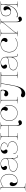

<svg xmlns="http://www.w3.org/2000/svg" viewBox="2552 -3114 802 5946"><g transform="rotate(-90 2953.0 -141.0)"><path d="M55 -520V-512.5H67.5C106 -512.5 120 -506 120 -487.5V205C120 219.5 113.5 232.5 45 232.5H25V240H245V232.5H207.5C139 232.5 132.5 219.5 132.5 205V-436C194.5 -483 260 -512.5 323.5 -512.5C442 -512.5 527.5 -406.5 527.5 -260C527.5 -113.5 440 -7.5 318.5 -7.5C279.5 -7.5 254.5 -47.5 254.5 -107C254.5 -139 283 -157.5 283 -184.5C283 -218.5 261.5 -241.5 229 -241.5C189 -241.5 162.5 -206.5 162.5 -153.5C162.5 -60 224.5 2.5 318.5 2.5C447.5 2.5 540 -108 540 -260C540 -412 449 -522.5 323.5 -522.5C259 -522.5 193.5 -493.5 132.5 -448.5V-521.5L67.5 -520Z M863 -522.5C741 -522.5 660 -478 660 -411.5C660 -358.5 690.5 -323.5 736.5 -323.5C767.5 -323.5 788.5 -342.5 788.5 -370.5C788.5 -401.5 752 -412.5 752 -453C752 -488.5 797 -512.5 864.5 -512.5C953.5 -512.5 1014.5 -448 1015 -360.5V-357.5C1015 -352.5 1014 -347 1012.5 -341.5C994 -281 866.5 -276.5 804.5 -270C702.5 -259.5 610 -226 610 -130C610 -53 692 2.5 805 2.5C895 2.5 969.5 -57 1004 -131C1007 -138 1009.5 -141.5 1011.5 -141.5C1013.5 -141.5 1015 -137 1015 -128V-117C1015 -113 1020.5 -83.5 1023 -68C1029.5 -27.5 1041 2.5 1065.5 2.5H1066L1120.5 -5L1119.5 -15L1066 -10C1052 -10.5 1042.5 -28 1035.5 -70L1027.5 -117.5V-360.5C1027.5 -454.5 959 -522.5 863 -522.5ZM1015 -323V-222.5C1015 -116.5 923.5 -7.5 805 -7.5C699 -7.5 622.5 -59 622.5 -130C622.5 -217.5 704.5 -249.5 805.5 -260C860.5 -265.5 981.5 -267.5 1015 -323Z M1331 -522.5C1233 -522.5 1167.5 -472.5 1167.5 -397C1167.5 -344 1198 -309 1244 -309C1275 -309 1296 -328 1296 -356C1296 -387 1259.5 -398 1259.5 -438.5C1259.5 -483 1288 -512.5 1331 -512.5C1431.5 -512.5 1498.5 -471.5 1498.5 -409.5C1498.5 -366.5 1470.5 -328 1400 -309.5L1374 -305.5C1368.5 -304.5 1365.5 -303 1365.5 -301V-299.5C1365.5 -297.5 1368.5 -296 1374 -295L1400 -291C1485.5 -278.5 1535 -236.5 1535 -155C1535 -66.5 1450.5 -7.5 1323.5 -7.5C1249 -7.5 1211.5 -35.5 1189 -61C1179 -72.5 1172.5 -98 1172.5 -109V-131.5H1162.5V-82C1162.5 -81.5 1162.5 -80.5 1163 -80C1180.5 -52 1220 2.5 1323.5 2.5C1458 2.5 1547.5 -60.5 1547.5 -155C1547.5 -241 1489 -287 1401 -300V-301C1473.5 -319.5 1511 -362 1511 -409.5C1511 -477.5 1439 -522.5 1331 -522.5Z M1595 -520V-512.5H1610C1678.5 -512.5 1685 -501 1685 -486.5V-36C1685 -21.5 1678.5 -7.5 1610 -7.5H1595V0H1805V-7.5H1772.5C1704 -7.5 1697.5 -21.5 1697.5 -36V-270H2032.5V2.5C2032.5 83 2067 136.5 2119 136.5C2169 136.5 2202.5 110.5 2202.5 71.5C2202.5 43.5 2181.5 25 2149.5 25C2120 25 2110 49 2079.5 49C2062.5 49 2045 15 2045 -38V-486.5C2045 -501 2051.5 -512.5 2120 -512.5H2135V-520H1925V-512.5H1957.5C2026 -512.5 2032.5 -501 2032.5 -486.5V-280H1697.5V-486.5C1697.5 -501 1704 -512.5 1772.5 -512.5H1805V-520Z M2426 -522.5C2283.5 -522.5 2181 -412 2181 -260C2181 -108 2284 2.5 2426 2.5C2568 2.5 2671 -108 2671 -260C2671 -319 2655.5 -371.5 2628.5 -414L2629 -389C2648 -352 2658.5 -308 2658.5 -260C2658.5 -113.5 2561 -7.5 2426 -7.5C2291 -7.5 2193.5 -113.5 2193.5 -260C2193.5 -406.5 2290.5 -512.5 2426 -512.5C2484 -512.5 2522 -480.5 2522.5 -433C2522.5 -401 2494 -382.5 2494 -355.5C2494 -321.5 2515.5 -298.5 2548 -298.5C2588 -298.5 2614.5 -333.5 2614.5 -386.5C2614 -468 2539 -522.5 2426 -522.5Z M2723 -520V-512.5H2743C2809 -512.5 2818 -502.5 2818 -487V-35.5C2818 -21 2811.5 -7.5 2743 -7.5H2723V0H2925.5V-7.5H2905.5C2837 -7.5 2830.5 -21 2830.5 -35.5L2831 -510H3075C3108.5 -510 3131 -492 3131 -465.5C3131 -418.5 3107.5 -387.5 3072.5 -387.5C3042 -387.5 3021 -412.5 2996.5 -412.5C2965 -412.5 2943.5 -391 2943.5 -358.5C2943.5 -315 2977 -286 3027 -286C3098 -286 3145.5 -349.5 3145.5 -444.5C3145.5 -466.5 3143 -492.5 3141.5 -515.5C3141.5 -517.5 3139.5 -520 3136.5 -520Z M3226 -520V-510H3245C3302 -510 3318 -507.5 3332.5 -507.5H3335L3281 -190.5C3253.5 -27.5 3208 127.5 3062 127.5C3021.5 127.5 3005.5 106 2974.5 106C2940.5 106 2912.5 131.5 2912.5 163C2912.5 205 2958.5 239.5 3015.5 239.5C3196 239.5 3255.5 33 3293.5 -190.5L3347.5 -507.5H3587.5V-35C3587.5 -20.5 3581 -7.5 3512.5 -7.5H3505V0H3705V-7.5H3675C3606.5 -7.5 3600 -20.5 3600 -35V-482.5C3600 -501 3614 -507.5 3652.5 -507.5H3692V-520Z M4001.5 -522.5C3879.5 -522.5 3798.5 -478 3798.5 -411.5C3798.5 -358.5 3829 -323.5 3875 -323.5C3906 -323.5 3927 -342.5 3927 -370.5C3927 -401.5 3890.5 -412.5 3890.5 -453C3890.5 -488.5 3935.5 -512.5 4003 -512.5C4092 -512.5 4153 -448 4153.5 -360.5V-357.5C4153.5 -352.5 4152.5 -347 4151 -341.5C4132.5 -281 4005 -276.5 3943 -270C3841 -259.5 3748.5 -226 3748.5 -130C3748.5 -53 3830.5 2.5 3943.5 2.5C4033.5 2.5 4108 -57 4142.5 -131C4145.5 -138 4148 -141.5 4150 -141.5C4152 -141.5 4153.5 -137 4153.5 -128V-117C4153.5 -113 4159 -83.5 4161.5 -68C4168 -27.5 4179.5 2.5 4204 2.5H4204.5L4259 -5L4258 -15L4204.5 -10C4190.5 -10.5 4181 -28 4174 -70L4166 -117.5V-360.5C4166 -454.5 4097.5 -522.5 4001.5 -522.5ZM4153.5 -323V-222.5C4153.5 -116.5 4062 -7.5 3943.5 -7.5C3837.5 -7.5 3761 -59 3761 -130C3761 -217.5 3843 -249.5 3944 -260C3999 -265.5 4120 -267.5 4153.5 -323Z M4548.5 -522.5C4407.5 -522.5 4303.5 -412 4303.5 -259C4303.5 -106.5 4410.5 2.5 4558.5 2.5C4624.5 2.5 4695 -19.5 4748.5 -65L4742 -72.5C4690.5 -29 4622.5 -7.5 4558.5 -7.5C4416 -7.5 4316 -112 4316 -259C4316 -407 4413 -512.5 4547 -512.5C4613.5 -512.5 4659.5 -491.5 4659.5 -438C4659.5 -397.5 4623 -386.5 4623 -355.5C4623 -327.5 4644 -308.5 4675 -308.5C4721 -308.5 4751.5 -343.5 4751.5 -396.5C4751.5 -472 4670.5 -522.5 4548.5 -522.5Z M4803.5 -520V-512.5H4818.5C4887 -512.5 4893.5 -501 4893.5 -486.5V-36C4893.5 -21.5 4887 -7.5 4818.5 -7.5H4803.5V0H4971V-7.5H4939C4917.5 -7.5 4908.5 -15 4908.5 -28C4908.5 -44 4923 -69 4947 -98L5241 -457V2.5C5241 83 5275.5 136.5 5327.5 136.5C5377.5 136.5 5411 110.5 5411 71.5C5411 43.5 5390 25 5358 25C5328.5 25 5318.5 49 5288 49C5271 49 5253.5 15 5253.5 -38V-484C5253.5 -498.5 5260 -512.5 5328.5 -512.5H5343.5V-520H5176V-512.5H5208C5229.5 -512.5 5238.5 -505 5238.5 -492.5C5238.5 -476.5 5224 -451.5 5200 -422.5L4906 -63.5V-486.5C4906 -501 4912.5 -512.5 4981 -512.5H5013.5V-520Z M5563.5 -210C5487 -210 5436 -270 5436 -360C5436 -457.5 5502 -510 5625 -510H5775.5V-420.5C5767 -173 5629.5 -7 5448 -7C5429 -7 5423 -15.5 5408.5 -27C5406.5 -28.5 5403.5 -29.5 5401.5 -29.5C5398.5 -29.5 5395.5 -28 5393.5 -25C5392 -23 5391 -20.5 5391 -18.5C5391 -15.5 5392.5 -12.5 5395.5 -10.5C5412.5 2.5 5425.5 7.5 5450.5 7.5C5612.5 7.5 5740 -121.5 5775.5 -326L5776 -35C5776 -20.5 5774.5 -7.5 5706 -7.5H5701V0H5883.5V-7.5H5863.5C5795 -7.5 5788.5 -20.5 5788.5 -35V-487.5C5788.5 -503 5797.5 -512.5 5863.5 -512.5H5883.5V-520H5623.5C5493.5 -520 5423.5 -464 5423.5 -360C5423.5 -264 5479.5 -200 5563.5 -200C5664.5 -200 5731.5 -258.5 5731.5 -346C5731.5 -399 5701 -434 5655 -434C5624 -434 5603 -415 5603 -387C5603 -356 5639.5 -345 5639.5 -304.5C5639.5 -248 5609 -210 5563.5 -210Z"/></g></svg>

Font: ZnikomitNo24
Style: Regular
Weight: 500
Designer: gluk
Foundry: gluk
Version: Version 0.55